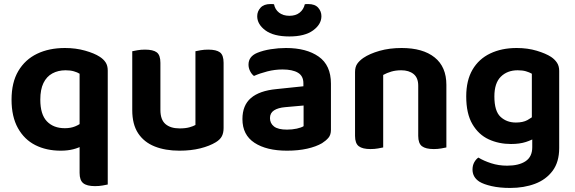

<svg xmlns="http://www.w3.org/2000/svg" viewBox="-20 -729 2840 948"><path d="M512 -72H373V-365Q362 -372 344.5 -377Q327 -382 304 -382Q267 -382 238.5 -366.5Q210 -351 194.5 -319Q179 -287 179 -237Q179 -164 211.5 -130Q244 -96 300 -96Q329 -96 351 -105Q373 -114 387 -127V-10Q369 1 341.5 8Q314 15 280 15Q209 15 154.5 -12.5Q100 -40 68.5 -96.5Q37 -153 37 -237Q37 -322 70.5 -378.5Q104 -435 163 -463.5Q222 -492 301 -492Q354 -492 400 -479Q446 -466 472 -449Q491 -437 501.5 -421Q512 -405 512 -381ZM373 -90 512 -91V182Q503 184 486 187Q469 190 449 190Q409 190 391 175.5Q373 161 373 125Z M633 -185V-259H772V-186Q772 -138 797 -116.5Q822 -95 867 -95Q896 -95 915.5 -100.5Q935 -106 945 -112V-259H1084V-97Q1084 -73 1075.5 -56.5Q1067 -40 1046 -27Q1015 -8 969 3.5Q923 15 866 15Q796 15 743.5 -6Q691 -27 662 -71Q633 -115 633 -185ZM1084 -213H945V-476Q954 -478 971 -481Q988 -484 1008 -484Q1048 -484 1066 -470.5Q1084 -457 1084 -419ZM772 -213H633V-476Q642 -478 659 -481Q676 -484 696 -484Q736 -484 754 -470.5Q772 -457 772 -419Z M1397 -89Q1423 -89 1445.5 -94Q1468 -99 1479 -106V-208L1389 -200Q1353 -197 1333 -184Q1313 -171 1313 -146Q1313 -120 1333 -104.5Q1353 -89 1397 -89ZM1392 -492Q1493 -492 1553.5 -449.5Q1614 -407 1614 -316V-88Q1614 -63 1601.5 -48.5Q1589 -34 1570 -22Q1541 -5 1497 5Q1453 15 1397 15Q1296 15 1236.5 -24Q1177 -63 1177 -141Q1177 -209 1219 -245Q1261 -281 1344 -289L1478 -303V-318Q1478 -354 1451 -370Q1424 -386 1375 -386Q1337 -386 1300 -376.5Q1263 -367 1234 -354Q1223 -362 1215 -377.5Q1207 -393 1207 -410Q1207 -450 1250 -468Q1279 -480 1317 -486Q1355 -492 1392 -492ZM1409 -651Q1440 -651 1459.5 -666.5Q1479 -682 1485 -708Q1489 -709 1493.5 -709Q1498 -709 1502 -709Q1535 -709 1551 -691Q1567 -673 1567 -649Q1567 -609 1526 -579Q1485 -549 1409 -549Q1331 -549 1290.5 -579Q1250 -609 1250 -649Q1250 -673 1266.5 -691Q1283 -709 1315 -709Q1320 -709 1324 -709Q1328 -709 1333 -708Q1338 -682 1358 -666.5Q1378 -651 1409 -651Z M2184 -310V-215H2045V-306Q2045 -345 2022 -363.5Q1999 -382 1961 -382Q1934 -382 1912 -375.5Q1890 -369 1872 -359V-215H1733V-373Q1733 -398 1743.5 -413.5Q1754 -429 1774 -443Q1805 -464 1854 -478Q1903 -492 1963 -492Q2068 -492 2126 -445.5Q2184 -399 2184 -310ZM1733 -262H1872V-1Q1863 1 1846 4Q1829 7 1809 7Q1770 7 1751.5 -7Q1733 -21 1733 -58ZM2045 -262H2184V-1Q2175 1 2158 4Q2141 7 2122 7Q2082 7 2063.5 -7Q2045 -21 2045 -58Z M2503 -18Q2443 -18 2393 -41Q2343 -64 2312.5 -116Q2282 -168 2282 -253Q2282 -332 2313 -385Q2344 -438 2400.5 -465Q2457 -492 2531 -492Q2585 -492 2630 -478.5Q2675 -465 2701 -448Q2719 -436 2730 -419.5Q2741 -403 2741 -379V-66H2606V-365Q2594 -372 2577 -377Q2560 -382 2536 -382Q2485 -382 2453 -350.5Q2421 -319 2421 -253Q2421 -180 2451.5 -152Q2482 -124 2527 -124Q2562 -124 2584 -136Q2606 -148 2622 -163L2627 -51Q2607 -38 2576.5 -28Q2546 -18 2503 -18ZM2608 -2V-97H2741V2Q2741 71 2708.5 114.5Q2676 158 2621.5 178.5Q2567 199 2499 199Q2447 199 2407.5 190Q2368 181 2347 168Q2313 146 2313 108Q2313 88 2321.5 72.5Q2330 57 2342 49Q2368 65 2405 77Q2442 89 2484 89Q2542 89 2575 67Q2608 45 2608 -2Z"/></svg>

Font: BalooTamma2Bold
Style: Bold
Weight: 700
Designer: Divya Kowshik, Shuchita Grover and Ek Type
Foundry: Ek Type
Version: Version 1.700